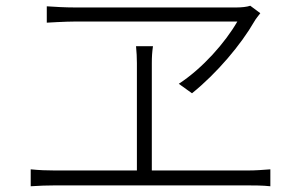

<svg xmlns="http://www.w3.org/2000/svg" viewBox="-20 -696 1040 669"><path d="M807 -621C765 -548 686 -458 603 -404L649 -371C736 -441 820 -541 866 -621C872 -632 880 -640 887 -650L852 -676C841 -672 821 -670 804 -670H241C207 -670 173 -672 143 -674V-617C143 -617 208 -621 243 -621ZM509 -102V-476C509 -498 510 -514 513 -535H454C456 -515 457 -494 457 -476V-102H171C144 -102 116 -103 87 -106V-47C117 -49 144 -50 171 -50H843C861 -50 896 -50 922 -47V-106C896 -104 871 -102 843 -102Z"/></svg>

Font: Noto Sans Japanese Light
Style: Regular
Weight: 300
Designer: Ryoko NISHIZUKA (kana & ideographs); Paul D. Hunt (Latin, Greek & Cyrillic); Wenlong ZHANG (bopomofo); Sandoll Communica
Foundry: Adobe Systems Incorporated
Version: Version 1.000;PS 1;hotconv 1.0.78;makeotf.lib2.5.61930